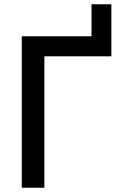

<svg xmlns="http://www.w3.org/2000/svg" viewBox="-20 -880 567 900"><path d="M82 0V-710H409V-860H502V-616H188V0Z"/></svg>

Font: Rising Sun Medium
Style: Regular
Weight: 500
Designer: Matt McInerney, Pablo Impallari, Rodrigo Fuenzalida (Raleway font), Stephen Hutchings (Greek), Cristiano Sobral (main ch
Foundry: The Rising Sun Project Authors
Version: Version 4.327; ttfautohint (v1.8.4.7-5d5b-dirty)